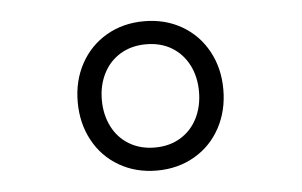

<svg xmlns="http://www.w3.org/2000/svg" viewBox="-35 -825 691 440"><g transform="rotate(-5 310.0 -605.0)"><path d="M142.5 -605.5Q142.5 -654.5 163.8 -693.5Q185 -732.5 223.2 -754.8Q261.5 -777 310 -777Q358.5 -777 396.8 -754.8Q435 -732.5 456.2 -693.5Q477.5 -654.5 477.5 -605.5Q477.5 -556.5 456.2 -517.2Q435 -478 396.8 -455.8Q358.5 -433.5 310 -433.5Q261.5 -433.5 223.2 -455.8Q185 -478 163.8 -517.2Q142.5 -556.5 142.5 -605.5ZM421.5 -605.5Q421.5 -639.5 407.8 -666.5Q394 -693.5 368.8 -708.8Q343.5 -724 310 -724Q276.5 -724 251 -708.8Q225.5 -693.5 211.8 -666.5Q198 -639.5 198 -605.5Q198 -571.5 211.8 -544.2Q225.5 -517 251 -501.8Q276.5 -486.5 310 -486.5Q343.5 -486.5 368.8 -501.8Q394 -517 407.8 -544.2Q421.5 -571.5 421.5 -605.5Z"/></g></svg>

Font: Monaspace Neon Var
Style: Regular
Weight: 400
Designer: Riley Cran and the Lettermatic Team
Version: Version 1.000 (Monaspace Neon Var)